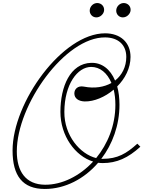

<svg xmlns="http://www.w3.org/2000/svg" viewBox="-20 -1239 947 1268"><path d="M276 9C410 9 537 -58 628 -164C638 -163 648 -162 658 -162C751 -162 826 -196 907 -270L887 -290C815 -225 757 -190 658 -190H649C723 -287 769 -412 769 -547C769 -592 764 -632 754 -668C806 -720 842 -789 842 -863C842 -959 775 -1019 674 -1019C393 -1019 63 -564 63 -245C63 -78 129 9 276 9ZM91 -239C91 -549 411 -995 675 -992C762 -991 814 -942 814 -863C814 -798 786 -743 740 -707C708 -783 652 -826 582 -824C444 -820 379 -668 379 -500C379 -341 477 -208 595 -172C506 -76 389 -18 277 -19C149 -20 91 -108 91 -239ZM405 -500C406 -683 492 -797 582 -797C640 -797 688 -758 716 -691C668 -664 605 -653 534 -667C493 -675 471 -650 471 -622C471 -590 498 -570 540 -569C602 -568 673 -598 731 -647C738 -617 742 -584 742 -547C742 -410 691 -288 615 -195C508 -222 404 -344 405 -500ZM583 -1199C567 -1178 569 -1148 591 -1132C611 -1118 640 -1123 657 -1145C674 -1166 670 -1195 650 -1210C629 -1225 600 -1221 583 -1199ZM758 -1199C742 -1178 744 -1148 766 -1132C786 -1118 815 -1123 832 -1145C849 -1166 845 -1195 825 -1210C804 -1225 775 -1221 758 -1199Z"/></svg>

Font: Louise
Style: Regular
Weight: 400
Designer: Ange Degheest & Luna Delabre & Camille Depalle
Foundry: Velvetyne Type Foundry
Version: Version 1.000;FEAKit 1.0